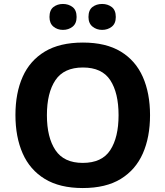

<svg xmlns="http://www.w3.org/2000/svg" viewBox="-20 -940 836 970"><path d="M738 -358Q738 -247 701.5 -164.5Q665 -82 590 -36Q515 10 398 10Q282 10 206.5 -36Q131 -82 94.5 -165Q58 -248 58 -359Q58 -470 94.5 -552Q131 -634 206.5 -679.5Q282 -725 399 -725Q515 -725 590 -679.5Q665 -634 701.5 -551.5Q738 -469 738 -358ZM217 -358Q217 -246 260 -181.5Q303 -117 398 -117Q495 -117 537 -181.5Q579 -246 579 -358Q579 -471 537 -535Q495 -599 399 -599Q303 -599 260 -535Q217 -471 217 -358ZM230 -854Q230 -889 250 -904.5Q270 -920 298 -920Q326 -920 346.5 -904.5Q367 -889 367 -854Q367 -821 346.5 -805Q326 -789 298 -789Q270 -789 250 -805.5Q230 -822 230 -854ZM427 -854Q427 -889 447 -904.5Q467 -920 496 -920Q524 -920 544.5 -904.5Q565 -889 565 -854Q565 -821 544.5 -805Q524 -789 496 -789Q468 -789 447.5 -805.5Q427 -822 427 -854Z"/></svg>

Font: Noto Sans NKo Unjoined
Style: Bold
Weight: 700
Designer: Monotype Design Team
Foundry: Monotype Imaging Inc.
Version: Version 2.004